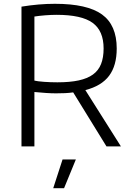

<svg xmlns="http://www.w3.org/2000/svg" viewBox="-20 -770 691 1010"><path d="M309 69H379L317 220H260ZM365 -284Q344 -281 321.5 -280Q299 -279 274 -279Q250 -279 221 -281Q192 -283 161 -286V0H93V-735Q184 -750 269 -750Q439 -750 516.5 -694Q594 -638 594 -515Q594 -425 554 -371.5Q514 -318 429 -296L616 0H540ZM282 -337Q348 -337 394 -347Q440 -357 469 -378Q498 -399 511.5 -433Q525 -467 525 -515Q525 -608 467 -650Q409 -692 278 -692Q250 -692 218 -689.5Q186 -687 161 -683V-346Q177 -342 211.5 -339.5Q246 -337 282 -337Z"/></svg>

Font: Plata Sans Light
Style: Regular
Weight: 300
Designer: Pablo Impallari, Andres Torresi, & Cristiano Sobral
Foundry: Pablo Impallari, Andres Torresi, & Cristiano Sobral
Version: Version 1.00;December 28, 2019;FontCreator 12.0.0.2547 64-bi